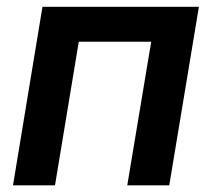

<svg xmlns="http://www.w3.org/2000/svg" viewBox="-20 -556 635 576"><path d="M576.7 -535.6 487.8 0H361.8L433.6 -430.7H216.3L145 0H19L107.4 -535.6Z"/></svg>

Font: Inter 20pt SemiBold
Style: Italic
Weight: 600
Italic angle: -9.3988°
Version: Version 4.001;git-66647c0bb